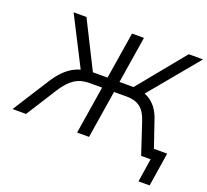

<svg xmlns="http://www.w3.org/2000/svg" viewBox="-170 -879 1306 1211"><g transform="rotate(20 483.0 -274.0)"><path d="M874.4 157 898.8 0H852.1L863.3 -69.1H984.8L949.2 157ZM-28 0 127.8 -244.6Q155.7 -288 186.4 -318.3Q217.1 -348.5 252.5 -365.9Q287.9 -383.3 328.7 -387.7L300.7 -361.3L125.3 -705H211.6L377 -375.2L356.1 -391.2H467.3L517.4 -705H597.5L547.3 -391.2H648.4L628.6 -375.2L898.2 -705H993.9L709 -361.3L673.9 -387.7Q713.2 -383.3 744.5 -365.7Q775.8 -348 798.8 -317.8Q821.9 -287.6 835.8 -244.6L919.5 0H835.2L766.7 -206.7Q747 -268.3 712.5 -294.2Q678 -320.2 623.3 -320.2H536.6L485.5 0H405.4L456.6 -320.2H371Q314.7 -320.2 273.5 -293.5Q232.2 -266.7 193.8 -206.7L62.6 0Z"/></g></svg>

Font: Nunito Sans 12pt ExtraLight
Style: Italic
Weight: 200
Italic angle: -9°
Designer: Vernon Adams
Foundry: Vernon Adams
Version: Version 3.101;gftools[0.9.27]